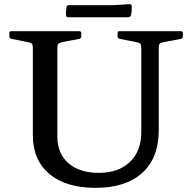

<svg xmlns="http://www.w3.org/2000/svg" viewBox="-20 -894 922 924"><path d="M744 -267Q744 -134 664.5 -62Q585 10 440 10Q297 10 217.5 -57Q138 -124 138 -244V-744H256V-236Q256 -155 309.5 -108.5Q363 -62 456 -62Q550 -62 605 -114.5Q660 -167 660 -259V-744H744ZM25 -734Q25 -744 34 -744H361Q371 -744 371 -735V-719Q371 -710 362 -707L277 -691Q265 -688 260.5 -683Q256 -678 256 -664V-531H138V-664Q138 -677 134 -682.5Q130 -688 116 -691L35 -707Q25 -709 25 -719ZM546 -734Q546 -744 555 -744H850Q860 -744 860 -735V-719Q860 -710 851 -707L766 -691Q753 -688 748.5 -683Q744 -678 744 -664V-531H660V-664Q660 -677 656 -682.5Q652 -688 638 -691L556 -707Q546 -709 546 -719ZM300 -860Q301 -869 311 -869H523L605 -874Q614 -874 614 -864Q614 -853 613.5 -842Q613 -831 610 -820Q607 -811 598 -811H307Q298 -811 298 -821Q297 -830 298 -840.5Q299 -851 300 -860Z"/></svg>

Font: Hahmlet Medium
Style: Regular
Weight: 500
Version: Version 1.002